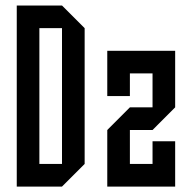

<svg xmlns="http://www.w3.org/2000/svg" viewBox="-20 -687 707 707"><path d="M41.7 0V-666.7H208.3L291.7 -583.3V-83.3L208.3 0ZM125 -83.3H208.3V-583.3H125ZM541.7 -83.3V-166.7H625V0H375V-208.3L458.3 -291.7H541.7V-416.7H458.3V-333.3H375V-500H625V-291.7L541.7 -208.3H458.3V-83.3Z"/></svg>

Font: Yulong
Style: Regular
Weight: 400
Designer: GGBotNet
Foundry: f0n7.com
Version: 1.00